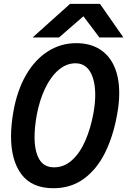

<svg xmlns="http://www.w3.org/2000/svg" viewBox="-20 -958 658 992"><path d="M37 -253.5Q37 -312 49.5 -383Q68.5 -490.5 114.2 -570Q160 -649.5 226.8 -692.2Q293.5 -735 374 -735Q444.5 -735 494.2 -704.2Q544 -673.5 570 -615.5Q596 -557.5 596 -476.5Q596 -426.5 585.5 -368.5Q565.5 -255.5 523 -169.5Q480.5 -83.5 413.5 -34.5Q346.5 14.5 256 14.5Q145 14.5 91 -57.2Q37 -129 37 -253.5ZM463.5 -377Q472 -427 472 -468Q472 -542.5 446 -586.8Q420 -631 370 -631Q323 -631 282.5 -596.5Q242 -562 212.8 -500.5Q183.5 -439 169 -359.5Q158.5 -296.5 158.5 -250Q158.5 -177 182.8 -135.2Q207 -93.5 259.5 -93.5Q311.5 -93.5 352.5 -130.8Q393.5 -168 421.2 -232Q449 -296 463.5 -377ZM342 -938H496.5L617.5 -764.5H493.5L411 -874L285 -764.5H148.5Z"/></svg>

Font: JuliaMono SemiBoldItalic
Style: Regular
Weight: 600
Italic angle: -9°
Monospace: yes
Designer: cormullion
Foundry: corm
Version: Version 0.049; ttfautohint (v1.8.4)